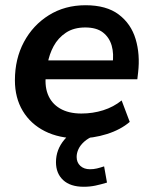

<svg xmlns="http://www.w3.org/2000/svg" viewBox="-20 -519 583 734"><path d="M280 10Q206 10 151.5 -17.5Q97 -45 67 -95Q37 -145 37 -212Q37 -294 71.5 -358.5Q106 -423 167 -461Q228 -499 307 -499Q387 -499 434 -463.5Q481 -428 498.5 -369.5Q516 -311 508 -242L505 -216H137L147 -288H427L410 -273Q416 -313 407 -344.5Q398 -376 373.5 -395Q349 -414 306 -414Q262 -414 232 -394Q202 -374 185 -342.5Q168 -311 162 -275L157 -244Q149 -195 162.5 -159.5Q176 -124 209 -104.5Q242 -85 291 -85Q335 -85 374.5 -97.5Q414 -110 445 -135L476 -53Q441 -23 388.5 -6.5Q336 10 280 10ZM300 195Q249 195 221.5 169.5Q194 144 194 101Q194 53 226 15Q258 -23 307 -42L340 0Q317 9 302 22.5Q287 36 280 51Q273 66 273 81Q273 102 287 115Q301 128 324 128Q338 128 350.5 125Q363 122 378 117L389 179Q366 186 345 190.5Q324 195 300 195Z"/></svg>

Font: Nunito Sans 12pt ExtraLight
Style: Italic
Weight: 200
Italic angle: -9°
Designer: Vernon Adams
Foundry: Vernon Adams
Version: Version 3.101;gftools[0.9.27]